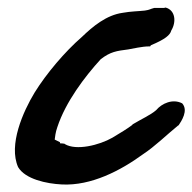

<svg xmlns="http://www.w3.org/2000/svg" viewBox="-20 -469 510 509"><path d="M72 -224C41 -173 2 -85 28 -26C47 6 103 18 144 20C222 24 300 -17 359 -60C391 -81 421 -111 453 -137V-136C461 -148 480 -176 463 -195C438 -208 409 -195 394 -177C379 -164 356 -154 331 -139V-138C318 -128 298 -116 278 -104C243 -84 182 -69 152 -87L151 -88C145 -89 142 -89 139 -89V-92L125 -99C126 -106 127 -118 132 -132C154 -199 205 -266 247 -312C273 -332 289 -334 320 -338C332 -340 357 -346 375 -346H378L380 -349C418 -365 431 -376 434 -388C448 -411 445 -442 419 -449L415 -448H389C377 -445 378 -443 364 -441C346 -439 327 -439 305 -435C262 -429 226 -399 197 -371C152 -332 103 -274 72 -224Z"/></svg>

Font: Stray Cat
Style: ExBlkCnObl
Weight: 1000
Version: Version 1.0